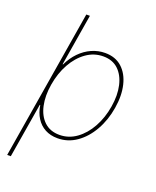

<svg xmlns="http://www.w3.org/2000/svg" viewBox="-168 -825 915 1125"><g transform="rotate(20 290.0 -262.0)"><path d="M259.8 11.7Q215.8 11.7 182.1 -6.3Q148.4 -24.4 127.2 -57.9Q106 -91.3 99.1 -136.7H96.2L39.6 204.1H17.1L171.4 -727.5H193.8L140.6 -406.2H143.6Q165 -451.7 197.5 -484.9Q230 -518.1 270 -535.9Q310.1 -553.7 353.5 -553.7Q417.5 -553.7 458.5 -516.6Q499.5 -479.5 514.9 -415.5Q530.3 -351.6 517.1 -271.5Q503.9 -190.9 467.3 -126.7Q430.7 -62.5 377.4 -25.4Q324.2 11.7 259.8 11.7ZM263.7 -10.7Q321.3 -10.7 369.1 -45.2Q417 -79.6 449.7 -138.7Q482.4 -197.8 494.6 -271.5Q506.8 -345.2 493.4 -404.1Q480 -462.9 443.8 -497.1Q407.7 -531.2 350.1 -531.2Q292.5 -531.2 244.4 -497.1Q196.3 -462.9 163.6 -404.1Q130.9 -345.2 118.7 -271.5Q106.4 -197.8 119.4 -138.7Q132.3 -79.6 168.9 -45.2Q205.6 -10.7 263.7 -10.7Z"/></g></svg>

Font: Inter Tight Thin
Style: Italic
Weight: 250
Italic angle: -9.39999°
Designer: Rasmus Andersson
Foundry: rsms
Version: Version 3.004